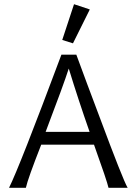

<svg xmlns="http://www.w3.org/2000/svg" viewBox="-20 -893 653 913"><path d="M587 0H496Q489 -32 427 -205H176Q112 -42 103 0H23Q72 -98 272 -633H343Q391 -502 453 -338Q565 -37 587 0ZM197 -266H406Q353 -417 307 -567Q283 -492 197 -266ZM332 -873 407 -848 327 -687 276 -703Z"/></svg>

Font: GFS Neohellenic Rg
Style: Regular
Weight: 400
Designer: Takis Katsoulidis and George D. Matthiopoulos
Foundry: Takis Katsoulidis and George D. Matthiopoulos
Version: Version 1.0